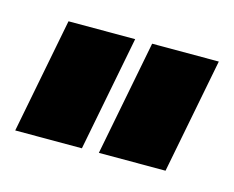

<svg xmlns="http://www.w3.org/2000/svg" viewBox="-44 -715 373 306"><g transform="rotate(15 142.5 -562.0)"><path d="M138 -467 175 -657H285L248 -467ZM0 -467 37 -657H147L110 -467Z"/></g></svg>

Font: Karantina
Style: Bold
Weight: 700
Designer: Rony Koch
Foundry: Rony Koch
Version: Version 1.000; ttfautohint (v1.8.3)